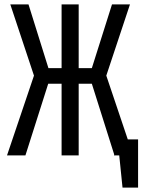

<svg xmlns="http://www.w3.org/2000/svg" viewBox="-20 -709 650 876"><path d="M563 -73 465 -364 573 -689H491L399 -398H339V-689H261V-398H201L110 -689H27L135 -364L12 0H96L200 -327H261V0H339V-327H399L501 -4L500 0H524L539 147H610V-73Z"/></svg>

Font: FiraMono Nerd Font
Style: Regular
Weight: 400
Designer: Carrois Corporate & Edenspiekermann AG
Foundry: Carrois Corporate GbR & Edenspiekermann AG
Version: Version 003.206;Nerd Fonts 3.3.0